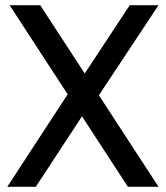

<svg xmlns="http://www.w3.org/2000/svg" viewBox="-20 -720 640 740"><path d="M17 -700H135L591 0H473ZM260 -386 346 -348 118 0H8ZM256 -360 480 -700H591L342 -324Z"/></svg>

Font: Pathway Extreme Medium
Style: Regular
Weight: 500
Designer: Eduardo Rodriguez Tunni
Foundry: Eduardo Rodriguez Tunni
Version: Version 1.001;gftools[0.9.26]